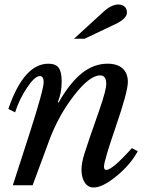

<svg xmlns="http://www.w3.org/2000/svg" viewBox="-20 -823 667 853"><path d="M425 -488Q378 -488 309 -399Q240 -310 199 -200L125 0H37L111 -229Q174 -425 174 -458Q174 -485 157 -485Q135 -485 101 -435Q67 -385 47 -324L17 -339Q86 -540 195 -540Q227 -540 240.5 -522Q254 -504 254 -461Q254 -410 237 -370L240 -367Q291 -456 344 -498Q397 -540 458 -540Q501 -540 524.5 -519Q548 -498 548 -459Q548 -416 495 -262Q442 -108 442 -83Q442 -68 452 -68Q479 -68 566 -165L592 -151Q560 -92 498 -41Q436 10 396 10Q371 10 356.5 -12Q342 -34 342 -70Q342 -97 354.5 -138.5Q367 -180 421 -333Q452 -422 452 -451Q452 -488 425 -488ZM356 -651H309L439 -770Q475 -803 506 -803Q523 -803 533.5 -793.5Q544 -784 544 -768Q544 -740 493 -716Z"/></svg>

Font: Libre Baskerville
Style: Italic
Weight: 400
Italic angle: -15°
Designer: Pablo Impallari, Rodrigo Fuenzalida
Foundry: Pablo Impallari, Rodrigo Fuenzalida
Version: Version 1.051;Glyphs 3.2.3 (3260)